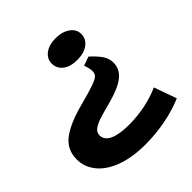

<svg xmlns="http://www.w3.org/2000/svg" viewBox="-212 -818 985 985"><g transform="rotate(-45 280.5 -326.0)"><path d="M452 -604Q452 -568 422 -546Q392 -524 344 -524Q294 -524 265.5 -546Q237 -568 237 -604Q237 -638 266 -660Q295 -682 344 -682Q391 -682 421.5 -660Q452 -638 452 -604ZM284 30Q189 30 120.5 4.5Q52 -21 16 -65.5Q-20 -110 -20 -165Q-20 -238 36 -279Q92 -320 197 -347Q269 -366 303 -378Q337 -390 347.5 -400.5Q358 -411 358 -427Q358 -445 353 -460Q348 -475 347 -479L396 -496Q431 -464 448 -438.5Q465 -413 465 -383Q465 -337 426.5 -306Q388 -275 305 -253Q244 -237 213.5 -227Q183 -217 166.5 -203.5Q150 -190 150 -170Q150 -136 188 -118.5Q226 -101 297 -101Q356 -101 414.5 -113Q473 -125 521 -147L565 -24Q504 2 431 16Q358 30 284 30Z"/></g></svg>

Font: BioRhyme Expanded ExtraBold
Style: Regular
Weight: 800
Width: 7
Designer: Aoife Mooney
Foundry: Aoife Mooney Type
Version: Version 1.001